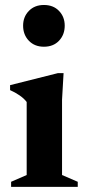

<svg xmlns="http://www.w3.org/2000/svg" viewBox="-20 -732 338 752"><path d="M152 -549Q115.5 -549 93 -572.5Q70.5 -596 70.5 -631.5Q70.5 -666 93 -689.2Q115.5 -712.5 152 -712.5Q189 -712.5 211.2 -689.2Q233.5 -666 233.5 -631.5Q233.5 -596 211.2 -572.5Q189 -549 152 -549ZM229 -445.5 223 -341.5V-46.5L284.5 -20V0H23.5V-20L84.5 -46.5V-332.5Q74 -346.5 56.5 -358.5Q39 -370.5 19.5 -379V-398.5L206.5 -445.5Z"/></svg>

Font: Newsreader 16pt
Style: Bold
Weight: 700
Designer: Hugues Gentile
Foundry: Production Type
Version: Version 1.003; ttfautohint (v1.8.3)